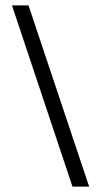

<svg xmlns="http://www.w3.org/2000/svg" viewBox="-20 -694 376 714"><path d="M249.5 0H311.5L86 -674H24.5Z"/></svg>

Font: Anybody Expanded Light
Style: Regular
Weight: 300
Width: 7
Version: Version 1.113;gftools[0.9.25]